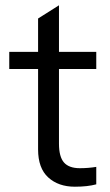

<svg xmlns="http://www.w3.org/2000/svg" viewBox="-20 -696 416 726"><path d="M344 1Q311 10 263 10Q201 10 162.5 -25Q124 -60 124 -131V-435H15V-500H124V-626L203 -676V-500H344V-435H203V-153Q203 -103 222 -81.5Q241 -60 282 -60Q314 -60 344 -65Z"/></svg>

Font: CBA Beacon Sans
Style: Regular
Weight: 400
Designer: Wei Huang
Foundry: Wei Huang
Version: Version 1.002